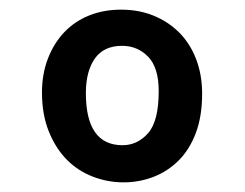

<svg xmlns="http://www.w3.org/2000/svg" viewBox="-20 -521 507 398"><path d="M231 -501Q268 -501 298.5 -488.5Q329 -476 351.5 -453.5Q374 -431 386.5 -398.5Q399 -366 399 -327Q399 -280 386 -245.5Q373 -211 350.5 -188.5Q328 -166 298.5 -154.5Q269 -143 236 -143Q203 -143 172 -155Q141 -167 118 -190.5Q95 -214 81 -249Q67 -284 67 -329Q67 -368 79.5 -400Q92 -432 113.5 -454.5Q135 -477 165 -489Q195 -501 231 -501ZM158 -328Q158 -220 234 -220Q265 -220 287 -245Q309 -270 309 -332Q309 -381 287 -403.5Q265 -426 233 -426Q195 -426 176.5 -399.5Q158 -373 158 -328Z"/></svg>

Font: Mukta Medium
Style: Regular
Weight: 500
Designer: Girish Dalvi and Yashodeep Gholap
Foundry: Ek Type
Version: Version 2.538;PS 1.002;hotconv 16.6.51;makeotf.lib2.5.65220;